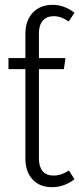

<svg xmlns="http://www.w3.org/2000/svg" viewBox="-20 -763 328 794"><path d="M265 -58 288 -22Q246 11 195 11Q144 11 114.5 -21Q85 -53 85 -107V-477H15V-523H85V-623Q85 -678 115.5 -710.5Q146 -743 198 -743Q246 -743 288 -710L264 -674Q248 -685 233.5 -690.5Q219 -696 202 -696Q173 -696 157 -677.5Q141 -659 141 -626V-523H251L244 -477H141V-107Q141 -74 156 -55.5Q171 -37 202 -37Q233 -37 265 -58Z"/></svg>

Font: Fira Sans Extra Condensed Light
Style: Regular
Weight: 300
Width: 1
Designer: Carrois Corporate & Edenspiekermann AG
Foundry: Carrois Corporate GbR & Edenspiekermann AG
Version: Version 4.203